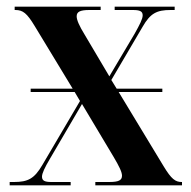

<svg xmlns="http://www.w3.org/2000/svg" viewBox="-20 -556 572 576"><path d="M9 0H192V-10H134C114 -10 106 -14 106 -26C106 -36 114 -53 130 -80L226 -244L321 -85C337 -58 346 -40 346 -29C346 -15 336 -10 307 -10H266V0H526V-10H525C506 -10 494 -19 471 -57L336 -280H467V-290H330L314 -316L408 -476C431 -516 450 -526 492 -526H504V-536H324V-526H378C400 -526 408 -522 408 -510C408 -499 399 -482 384 -455L308 -327L234 -452C218 -478 210 -496 210 -507C210 -520 219 -526 248 -526H282V-536H24V-526H26C49 -526 61 -516 84 -478L198 -290H72V-280H204L220 -253L107 -61C83 -20 64 -10 22 -10H9Z"/></svg>

Font: Noto Serif Display ExtraCondensed
Style: Bold
Weight: 700
Width: 2
Designer: Monotype Design Team
Foundry: Monotype Imaging Inc.
Version: Version 2.009